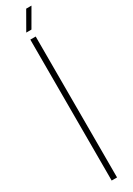

<svg xmlns="http://www.w3.org/2000/svg" viewBox="-253 -943 654 944"><g transform="rotate(-30 74.0 -471.0)"><path d="M58.5 0V-800H89V0ZM58.5 -840 117 -942H147L88 -840Z"/></g></svg>

Font: Big Shoulders Display ExtraLight
Style: Regular
Weight: 250
Designer: Patric King
Foundry: XO Type Co
Version: Version 2.002